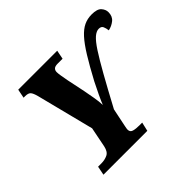

<svg xmlns="http://www.w3.org/2000/svg" viewBox="-165 -931 1139 1139"><g transform="rotate(-45 404.5 -361.0)"><path d="M106 0 117 -56H144Q173 -56 196.5 -67Q220 -78 228 -116L253 -242L161 -605Q153 -635 143 -646.5Q133 -658 106 -658H94L105 -714H432L421 -658H380Q358 -658 349 -649.5Q340 -641 340 -626Q340 -615 343.5 -593.5Q347 -572 352 -546L376 -431Q382 -399 388.5 -362.5Q395 -326 396 -295Q403 -314 421.5 -353.5Q440 -393 459 -430Q505 -516 540 -572.5Q575 -629 604.5 -661.5Q634 -694 663.5 -708Q693 -722 729 -722Q775 -722 792 -702.5Q809 -683 809 -661Q809 -626 786 -607.5Q763 -589 734 -583Q732 -602 725.5 -617Q719 -632 698 -632Q678 -632 655.5 -612.5Q633 -593 603 -547Q573 -501 529.5 -423.5Q486 -346 424 -230L400 -114Q398 -104 397 -98Q396 -92 396 -88Q396 -67 415 -61.5Q434 -56 464 -56H487L474 0Z"/></g></svg>

Font: Noto Serif SemiCondensed ExtraBold
Style: Italic
Weight: 800
Width: 4
Italic angle: -12°
Designer: Monotype Design Team
Foundry: Monotype Imaging Inc.
Version: Version 2.014; ttfautohint (v1.8.4.7-5d5b)